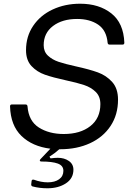

<svg xmlns="http://www.w3.org/2000/svg" viewBox="-20 -793 713 1033"><path d="M649 -563Q649 -553 639 -553H570Q560 -553 559 -563Q553 -630 508 -660.5Q463 -691 395 -691Q315 -691 265 -653Q215 -615 215 -550Q215 -515 238 -493.5Q261 -472 295 -460.5Q329 -449 388 -436Q461 -420 506.5 -403.5Q552 -387 583.5 -352Q615 -317 615 -257Q615 -176 575 -115.5Q535 -55 464.5 -22.5Q394 10 304 10H299Q276 31 246 50L252 59Q276 56 291 56Q326 56 350.5 73Q375 90 375 120Q375 167 334.5 193.5Q294 220 235 220Q193 220 155 210Q147 207 148 198L150 181Q151 171 163 174Q201 188 237 188Q275 188 298 171.5Q321 155 321 126Q321 98 291 87Q261 76 203 76Q196 76 194.5 72.5Q193 69 197 64L251 7Q154 -5 95.5 -61.5Q37 -118 34 -221Q34 -231 44 -231H117Q127 -231 128 -221Q134 -142 189 -107Q244 -72 323 -72Q412 -72 466 -114.5Q520 -157 520 -233Q520 -274 495 -298.5Q470 -323 432.5 -335.5Q395 -348 334 -361Q265 -376 222 -391Q179 -406 149.5 -437.5Q120 -469 120 -523Q120 -597 158.5 -654Q197 -711 263.5 -742Q330 -773 411 -773Q513 -773 579 -721Q645 -669 649 -563Z"/></svg>

Font: Open Sauce Two
Style: Italic
Weight: 400
Italic angle: -10°
Designer: Alfredo Marco Pradil
Foundry: Creative Sauce Fz LLC
Version: Version 1.477